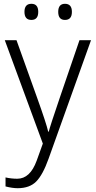

<svg xmlns="http://www.w3.org/2000/svg" viewBox="-20 -740 499 1000"><path d="M4.9 -530.8H65.9L171.9 -234.9Q222.7 -93.3 231 -54.2H233.9Q240.7 -82.5 293 -235.8L394 -530.8H454.1L232.9 86.9Q203.1 170.4 168.7 205.3Q134.3 240.2 71.8 240.2Q44.4 240.2 8.8 231V184.1Q39.1 190.9 69.8 190.9Q136.7 190.9 170.9 97.2L203.1 7.8ZM143.6 -720.2Q179.2 -720.2 179.2 -678.2Q179.2 -636.2 143.6 -636.2Q107.4 -636.2 107.4 -678.2Q107.4 -720.2 143.6 -720.2ZM318.4 -720.2Q354.5 -720.2 354.5 -678.2Q354.5 -636.2 318.4 -636.2Q283.2 -636.2 283.2 -678.2Q283.2 -720.2 318.4 -720.2Z"/></svg>

Font: Droid Sans TV
Style: Regular
Weight: 300
Version: Version 1.00